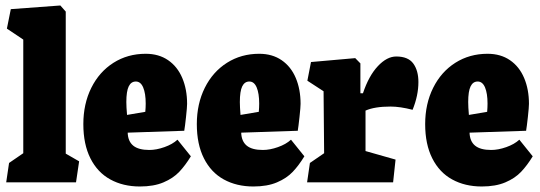

<svg xmlns="http://www.w3.org/2000/svg" viewBox="-20 -658 1950 693"><path d="M197.8 -638.2 19 -625 4.9 -554.7 64 -515.1V-105L12.7 -69.8L2.4 0H254.4L265.6 -75.7L217.3 -103.5V-616.2Z M668.9 -93.8 620.6 -153.8Q602.5 -137.2 573.5 -127Q544.4 -116.7 519 -116.7Q480 -116.7 460.9 -132.3Q441.9 -147.9 440.9 -179.2L645 -186Q647.5 -199.7 651.4 -235.6Q655.3 -271.5 655.3 -283.2Q655.3 -335.4 637.9 -376.5Q620.6 -417.5 586.9 -440.7Q553.2 -463.9 505.9 -463.9Q440.9 -463.9 389.6 -431.4Q338.4 -398.9 309.6 -341.1Q280.8 -283.2 280.8 -210Q280.8 -137.2 306.4 -86.4Q332 -35.6 378.2 -10.3Q424.3 15.1 484.9 15.1Q535.2 15.1 570.1 0.2Q605 -14.6 627 -37.8Q648.9 -61 668.9 -93.8ZM505.9 -284.2Q505.9 -270 504.4 -254.4L438.5 -243.2Q436 -272.5 436 -289.6Q436 -328.6 444.6 -346.2Q453.1 -363.8 470.2 -363.8Q487.8 -363.8 496.8 -342.3Q505.9 -320.8 505.9 -284.2Z M1078.6 -93.8 1030.3 -153.8Q1012.2 -137.2 983.2 -127Q954.1 -116.7 928.7 -116.7Q889.6 -116.7 870.6 -132.3Q851.6 -147.9 850.6 -179.2L1054.7 -186Q1057.1 -199.7 1061 -235.6Q1064.9 -271.5 1064.9 -283.2Q1064.9 -335.4 1047.6 -376.5Q1030.3 -417.5 996.6 -440.7Q962.9 -463.9 915.5 -463.9Q850.6 -463.9 799.3 -431.4Q748 -398.9 719.2 -341.1Q690.4 -283.2 690.4 -210Q690.4 -137.2 716.1 -86.4Q741.7 -35.6 787.8 -10.3Q834 15.1 894.5 15.1Q944.8 15.1 979.7 0.2Q1014.6 -14.6 1036.6 -37.8Q1058.6 -61 1078.6 -93.8ZM915.5 -284.2Q915.5 -270 914.1 -254.4L848.1 -243.2Q845.7 -272.5 845.7 -289.6Q845.7 -328.6 854.2 -346.2Q862.8 -363.8 879.9 -363.8Q897.5 -363.8 906.5 -342.3Q915.5 -320.8 915.5 -284.2Z M1088.4 0H1398.9L1407.7 -82L1299.3 -112.8V-258.8Q1332 -273.4 1389.6 -273.4Q1423.8 -273.4 1469.2 -261.7Q1490.2 -313.5 1490.2 -361.8Q1490.2 -403.3 1471.7 -428.7Q1453.1 -454.1 1410.2 -454.1Q1376.5 -454.1 1343.8 -419.2Q1311 -384.3 1290 -321.3H1280.8V-429.2L1262.2 -448.2L1102.5 -434.1L1089.4 -366.7L1147.9 -328.6L1149.9 -105L1098.6 -69.8Z M1902.8 -93.8 1854.5 -153.8Q1836.4 -137.2 1807.4 -127Q1778.3 -116.7 1752.9 -116.7Q1713.9 -116.7 1694.8 -132.3Q1675.8 -147.9 1674.8 -179.2L1878.9 -186Q1881.3 -199.7 1885.3 -235.6Q1889.2 -271.5 1889.2 -283.2Q1889.2 -335.4 1871.8 -376.5Q1854.5 -417.5 1820.8 -440.7Q1787.1 -463.9 1739.7 -463.9Q1674.8 -463.9 1623.5 -431.4Q1572.3 -398.9 1543.5 -341.1Q1514.6 -283.2 1514.6 -210Q1514.6 -137.2 1540.3 -86.4Q1565.9 -35.6 1612.1 -10.3Q1658.2 15.1 1718.8 15.1Q1769 15.1 1804 0.2Q1838.9 -14.6 1860.8 -37.8Q1882.8 -61 1902.8 -93.8ZM1739.7 -284.2Q1739.7 -270 1738.3 -254.4L1672.4 -243.2Q1669.9 -272.5 1669.9 -289.6Q1669.9 -328.6 1678.5 -346.2Q1687 -363.8 1704.1 -363.8Q1721.7 -363.8 1730.7 -342.3Q1739.7 -320.8 1739.7 -284.2Z"/></svg>

Font: Neuton ExtraBold
Style: Regular
Weight: 800
Designer: Brian M Zick
Foundry: Brian M Zick
Version: Version 1.560